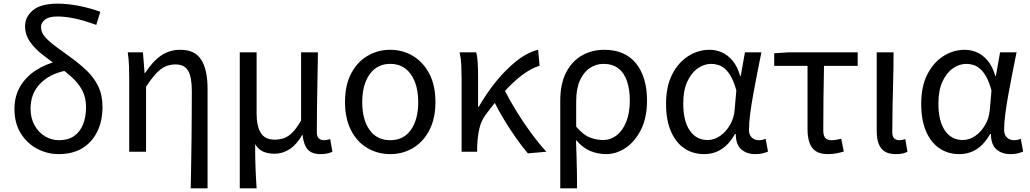

<svg xmlns="http://www.w3.org/2000/svg" viewBox="-20 -829 5626 1049"><path d="M300 13Q239 13 183.5 -16Q128 -45 93.5 -100.5Q59 -156 59 -233Q59 -304 90.5 -357Q122 -410 175.5 -444.5Q229 -479 294 -495L338 -443Q248 -424 197.5 -370Q147 -316 147 -236Q147 -183 169 -144Q191 -105 226.5 -84Q262 -63 302 -63Q352 -63 384.5 -85.5Q417 -108 433.5 -148.5Q450 -189 450 -244Q450 -297 429 -336Q408 -375 373 -406.5Q338 -438 298 -467Q254 -498 212 -530.5Q170 -563 143.5 -601.5Q117 -640 117 -687Q117 -737 160 -773Q203 -809 295 -809Q346 -809 403.5 -798.5Q461 -788 528 -765L506 -693Q437 -718 385.5 -728.5Q334 -739 294 -739Q247 -739 225.5 -721.5Q204 -704 204 -682Q204 -652 226.5 -626.5Q249 -601 286 -574Q323 -547 367 -515Q414 -481 453.5 -443.5Q493 -406 516.5 -358Q540 -310 540 -245Q540 -168 511.5 -110Q483 -52 430 -19.5Q377 13 300 13Z M1022 200Q1023 134 1024.5 64Q1026 -6 1026.5 -74.5Q1027 -143 1027.5 -208Q1028 -273 1028 -332Q1028 -409 1007.5 -443Q987 -477 939 -477Q909 -477 884 -466Q859 -455 833.5 -428Q808 -401 778 -355V0H686V-394Q686 -427 685 -464Q684 -501 678 -543H761L770 -429H772Q814 -494 860 -525.5Q906 -557 966 -557Q1045 -557 1079.5 -502.5Q1114 -448 1114 -344V200Z M1290 200V-543H1382V-210Q1382 -139 1405 -102.5Q1428 -66 1481 -66Q1506 -66 1529.5 -73.5Q1553 -81 1576.5 -104Q1600 -127 1625 -171V-543H1717Q1716 -470 1714.5 -394Q1713 -318 1712 -245Q1711 -172 1711 -106Q1711 -83 1722 -73Q1733 -63 1750 -63Q1758 -63 1766 -64.5Q1774 -66 1784 -69L1796 0Q1784 6 1768.5 9.5Q1753 13 1731 13Q1684 13 1661.5 -12Q1639 -37 1633 -92H1631Q1602 -40 1563 -14.5Q1524 11 1480 11Q1447 11 1420.5 0.5Q1394 -10 1374 -41Q1374 -1 1374.5 29.5Q1375 60 1376 87Q1377 114 1378.5 141Q1380 168 1382 200Z M2112 13Q2044 13 1987.5 -20Q1931 -53 1898 -117Q1865 -181 1865 -271Q1865 -363 1898 -426.5Q1931 -490 1987.5 -523.5Q2044 -557 2112 -557Q2180 -557 2236 -523.5Q2292 -490 2325.5 -426.5Q2359 -363 2359 -271Q2359 -181 2325.5 -117Q2292 -53 2236 -20Q2180 13 2112 13ZM2112 -63Q2185 -63 2225 -119.5Q2265 -176 2265 -271Q2265 -334 2247 -381Q2229 -428 2195 -454Q2161 -480 2112 -480Q2064 -480 2029.5 -454Q1995 -428 1977 -381Q1959 -334 1959 -271Q1959 -176 1999 -119.5Q2039 -63 2112 -63Z M2502 0V-394Q2502 -427 2500.5 -467Q2499 -507 2491 -543H2582Q2588 -521 2590 -486.5Q2592 -452 2592 -416V-246H2596Q2639 -321 2692 -386Q2745 -451 2803.5 -497Q2862 -543 2920 -557L2928 -470Q2883 -456 2835.5 -421Q2788 -386 2738 -331Q2688 -276 2632 -200Q2608 -167 2598.5 -124.5Q2589 -82 2587 -28V0ZM2864 9Q2834 -26 2800.5 -73.5Q2767 -121 2734.5 -174.5Q2702 -228 2676 -281L2736 -338Q2763 -284 2800.5 -223Q2838 -162 2880.5 -104Q2923 -46 2965 0Z M3041 200V-278Q3041 -372 3073.5 -434Q3106 -496 3160.5 -526.5Q3215 -557 3281 -557Q3395 -557 3455 -482.5Q3515 -408 3515 -280Q3515 -187 3482.5 -121.5Q3450 -56 3399 -21.5Q3348 13 3291 13Q3247 13 3205.5 -4Q3164 -21 3127 -64Q3129 -15 3130 26.5Q3131 68 3132 109.5Q3133 151 3133 200ZM3276 -64Q3316 -64 3349 -89.5Q3382 -115 3401.5 -163.5Q3421 -212 3421 -279Q3421 -339 3406 -384.5Q3391 -430 3359 -455Q3327 -480 3277 -480Q3237 -480 3203 -457.5Q3169 -435 3148.5 -390Q3128 -345 3128 -275V-137Q3167 -91 3203.5 -77.5Q3240 -64 3276 -64Z M3827 13Q3766 13 3719 -18.5Q3672 -50 3645.5 -111.5Q3619 -173 3619 -262Q3619 -356 3652 -421.5Q3685 -487 3739.5 -522Q3794 -557 3857 -557Q3891 -557 3923.5 -543Q3956 -529 3982.5 -497.5Q4009 -466 4024 -414H4027L4050 -543H4140Q4129 -490 4117.5 -431Q4106 -372 4095.5 -314.5Q4085 -257 4078.5 -206.5Q4072 -156 4072 -119Q4072 -92 4087.5 -77.5Q4103 -63 4126 -63Q4135 -63 4145 -65Q4155 -67 4163 -71L4176 -1Q4165 4 4148 8.5Q4131 13 4107 13Q4059 13 4029.5 -13.5Q4000 -40 4000 -97H3996Q3934 13 3827 13ZM3846 -64Q3882 -64 3914.5 -86.5Q3947 -109 3969 -147.5Q3991 -186 3994 -232L4003 -335Q3991 -379 3975.5 -407.5Q3960 -436 3942 -452Q3924 -468 3904.5 -474Q3885 -480 3866 -480Q3827 -480 3792 -455.5Q3757 -431 3735 -383Q3713 -335 3713 -263Q3713 -168 3748.5 -116Q3784 -64 3846 -64Z M4503 13Q4462 13 4438 -2.5Q4414 -18 4403 -48.5Q4392 -79 4392 -122V-469H4210V-538L4287 -543H4666V-469H4482Q4480 -377 4479 -287.5Q4478 -198 4478 -116Q4478 -88 4489 -75.5Q4500 -63 4523 -63Q4537 -63 4550 -65.5Q4563 -68 4576 -71L4590 -1Q4574 4 4551 8.5Q4528 13 4503 13Z M4873 13Q4836 13 4813.5 -1.5Q4791 -16 4780.5 -44Q4770 -72 4770 -112V-543H4862Q4862 -470 4860 -394Q4858 -318 4856.5 -245Q4855 -172 4855 -106Q4855 -83 4865.5 -73Q4876 -63 4893 -63Q4901 -63 4909 -64.5Q4917 -66 4926 -69L4938 0Q4927 6 4912 9.5Q4897 13 4873 13Z M5221 13Q5160 13 5113 -18.5Q5066 -50 5039.5 -111.5Q5013 -173 5013 -262Q5013 -356 5046 -421.5Q5079 -487 5133.5 -522Q5188 -557 5251 -557Q5285 -557 5317.5 -543Q5350 -529 5376.5 -497.5Q5403 -466 5418 -414H5421L5444 -543H5534Q5523 -490 5511.5 -431Q5500 -372 5489.5 -314.5Q5479 -257 5472.5 -206.5Q5466 -156 5466 -119Q5466 -92 5481.5 -77.5Q5497 -63 5520 -63Q5529 -63 5539 -65Q5549 -67 5557 -71L5570 -1Q5559 4 5542 8.5Q5525 13 5501 13Q5453 13 5423.5 -13.5Q5394 -40 5394 -97H5390Q5328 13 5221 13ZM5240 -64Q5276 -64 5308.5 -86.5Q5341 -109 5363 -147.5Q5385 -186 5388 -232L5397 -335Q5385 -379 5369.5 -407.5Q5354 -436 5336 -452Q5318 -468 5298.5 -474Q5279 -480 5260 -480Q5221 -480 5186 -455.5Q5151 -431 5129 -383Q5107 -335 5107 -263Q5107 -168 5142.5 -116Q5178 -64 5240 -64Z"/></svg>

Font: Noto Sans KR
Style: Regular
Weight: 400
Designer: Ryoko NISHIZUKA  (kana, bopomofo & ideographs); Paul D. Hunt (Latin, Greek & Cyrillic); Sandoll Communications , Soo-you
Foundry: Adobe
Version: Version 2.004-H2;hotconv 1.0.118;makeotfexe 2.5.65603